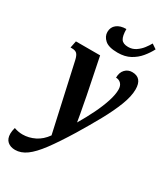

<svg xmlns="http://www.w3.org/2000/svg" viewBox="-282 -862 1034 1202"><g transform="rotate(30 235.5 -261.0)"><path d="M289 -605Q224 -605 196.5 -629.5Q169 -654 169 -686Q169 -721 194.5 -741Q220 -761 263 -761Q263 -711 277 -690Q291 -669 328 -669Q358 -669 382 -685Q406 -701 423 -723Q440 -745 451 -765L485 -742Q468 -709 442 -677.5Q416 -646 378.5 -625.5Q341 -605 289 -605ZM37 243Q3 243 -18 224.5Q-39 206 -39 169Q-39 150 -32 125Q-1 136 29 136Q74 136 116.5 115Q159 94 190 50L83 -432Q76 -463 64.5 -474.5Q53 -486 28 -486H18L28 -536H203L256 -275Q260 -253 266 -221.5Q272 -190 278 -158Q284 -126 288 -100Q323 -159 350.5 -215.5Q378 -272 394 -321.5Q410 -371 410 -407Q410 -435 395.5 -450Q381 -465 359 -465Q359 -503 379.5 -524.5Q400 -546 430 -546Q502 -546 502 -462Q502 -412 476.5 -346Q451 -280 408.5 -203Q366 -126 315 -42Q253 59 206 122Q159 185 119 214Q79 243 37 243Z"/></g></svg>

Font: Noto Serif Condensed
Style: Bold Italic
Weight: 700
Width: 3
Italic angle: -12°
Designer: Monotype Design Team
Foundry: Monotype Imaging Inc.
Version: Version 2.014